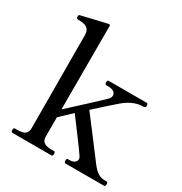

<svg xmlns="http://www.w3.org/2000/svg" viewBox="-171 -865 943 993"><g transform="rotate(30 300.0 -368.5)"><path d="M579 -26C547 -26 526 -43 504 -70C485 -96 362 -257 328 -302C385 -354 434 -397 447 -408C483 -439 519 -454 554 -456H561C564 -456 568 -456 570 -458C573 -460 575 -463 575 -469C575 -478 572 -482 566 -482H340C334 -482 332 -478 332 -469C332 -461 334 -456 340 -456H352C384 -456 397 -442 397 -427C397 -419 394 -412 389 -406C376 -392 264 -288 202 -232V-730C202 -735 199 -738 193 -737C161 -730 52 -704 40 -701C35 -699 34 -697 34 -692C34 -687 34 -677 44 -677C85 -677 115 -670 115 -625L117 -70C117 -30 86 -26 55 -26H43C37 -26 35 -21 35 -14C35 -5 37 0 43 0H277C282 0 284 -5 284 -14C284 -21 282 -26 277 -26H264C234 -26 202 -30 202 -70V-185C224 -206 247 -228 271 -250C301 -210 390 -91 402 -72C408 -64 409 -58 409 -53C409 -38 394 -26 372 -26H360C353 -26 352 -21 352 -14C352 -5 353 0 360 0H590C596 0 598 -5 598 -14C598 -21 596 -26 590 -26Z"/></g></svg>

Font: Shippori Mincho OTF Medium
Style: Regular
Weight: 500
Designer: FONTDASU
Foundry: FONTDASU / Google Inc. / but / Adobe
Version: Version 3.300;hotconv 1.0.109;makeotfexe 2.5.65596